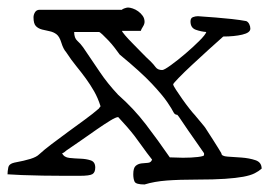

<svg xmlns="http://www.w3.org/2000/svg" viewBox="-30 -444 719 510"><path d="M324 19Q324 2 330.5 -3.5Q337 -9 346 -10Q355 -11 363 -11.5Q371 -12 374 -20Q359 -39 348.5 -54Q338 -69 328 -82Q318 -95 307.5 -107Q297 -119 284 -133Q278 -133 262.5 -123.5Q247 -114 227.5 -100.5Q208 -87 186 -71.5Q164 -56 146 -44Q144 -42 140.5 -39.5Q137 -37 135 -37Q140 -26 154.5 -24.5Q169 -23 184 -22.5Q199 -22 211 -18Q223 -14 223 1Q223 14 215.5 18.5Q208 23 182 23Q168 23 140.5 23Q113 23 83.5 22.5Q54 22 28 21Q2 20 -10 19Q-10 11 -8 1Q-6 -9 8 -12Q35 -17 51 -22Q67 -27 74 -34Q87 -46 107.5 -61.5Q128 -77 150.5 -93.5Q173 -110 195 -126Q217 -142 233 -156Q233 -157 235 -159Q237 -161 237 -162Q230 -184 220 -201.5Q210 -219 198 -235.5Q186 -252 172.5 -268.5Q159 -285 146 -305Q138 -314 133 -330.5Q128 -347 120 -353Q112 -359 102 -361Q92 -363 82 -365.5Q72 -368 65.5 -374.5Q59 -381 59 -398Q59 -405 63 -411.5Q67 -418 75 -418H294Q295 -420 301 -422Q307 -424 310 -424Q315 -424 322.5 -421.5Q330 -419 337 -414Q344 -409 349 -402Q354 -395 354 -386Q354 -380 349.5 -373Q345 -366 344 -362H294Q294 -360 302 -350.5Q310 -341 322 -329Q334 -317 347 -303.5Q360 -290 370 -281Q378 -273 383.5 -265.5Q389 -258 401 -258Q406 -258 424 -271Q442 -284 462.5 -301.5Q483 -319 499.5 -335.5Q516 -352 518 -359Q504 -360 490 -365Q476 -370 476 -387Q476 -396 482.5 -398.5Q489 -401 496 -401Q495 -401 509 -400Q523 -399 543 -397.5Q563 -396 585.5 -393.5Q608 -391 624 -388Q629 -386 632 -380Q635 -374 635 -368Q635 -357 613.5 -352Q592 -347 563 -347Q547 -333 524 -312Q501 -291 480 -271.5Q459 -252 444.5 -237Q430 -222 430 -220Q430 -217 437.5 -205.5Q445 -194 454.5 -180.5Q464 -167 473.5 -155Q483 -143 487 -139L512 -109Q514 -107 520.5 -96.5Q527 -86 535 -74Q543 -62 549.5 -51Q556 -40 558 -37Q558 -29 574.5 -28Q591 -27 611.5 -25.5Q632 -24 648.5 -18.5Q665 -13 665 4Q657 11 646 16.5Q635 22 616 25.5Q597 29 567.5 31Q538 33 494 33Q446 33 413 35.5Q380 38 354 46Q331 46 327.5 38.5Q324 31 324 19ZM167 -359Q167 -343 175.5 -335.5Q184 -328 191 -318Q215 -283 235 -253Q255 -223 284 -192Q325 -156 357.5 -113.5Q390 -71 421 -26Q425 -26 438.5 -25.5Q452 -25 456 -25Q479 -25 495.5 -27Q512 -29 512 -32V-37Q503 -50 491.5 -66.5Q480 -83 469.5 -98Q459 -113 451.5 -124.5Q444 -136 441 -139Q434 -139 430.5 -146.5Q427 -154 414.5 -172.5Q402 -191 373.5 -221.5Q345 -252 288 -299Q283 -306 275 -316.5Q267 -327 258 -336.5Q249 -346 242 -352.5Q235 -359 233 -359Z"/></svg>

Font: Miltonian
Style: Regular
Weight: 400
Designer: Pablo Impallari
Foundry: Pablo Impallari
Version: Version 1.008